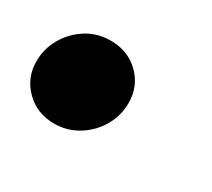

<svg xmlns="http://www.w3.org/2000/svg" viewBox="-80 -268 426 385"><g transform="rotate(30 133.5 -75.5)"><path d="M70 25Q30 25 3.5 -1.5Q-23 -28 -23 -66Q-23 -95 -8.5 -120Q6 -145 30.5 -160.5Q55 -176 86 -176Q126 -176 152.5 -150Q179 -124 179 -85Q179 -56 164.5 -31Q150 -6 125 9.5Q100 25 70 25Z"/></g></svg>

Font: Lemonada SemiBold
Style: Regular
Weight: 600
Designer: Mohamed Gaber (Arabic), Eduardo Tunni (Latin)
Foundry: Kief Type Foundry
Version: Version 4.005; ttfautohint (v1.8.3)